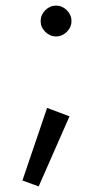

<svg xmlns="http://www.w3.org/2000/svg" viewBox="-20 -495 370 685"><path d="M148 -110 228 -80 118 170 60 149ZM141.5 -381.5Q125 -398 125 -420Q125 -442 141.5 -458.5Q158 -475 180 -475Q202 -475 218.5 -458.5Q235 -442 235 -420Q235 -398 218.5 -381.5Q202 -365 180 -365Q158 -365 141.5 -381.5Z"/></svg>

Font: renner_400book
Style: Book
Weight: 400
Version: Version 003.000 ; ttfautohint (v0.97) -l 8 -r 50 -G 200 -x 1